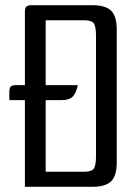

<svg xmlns="http://www.w3.org/2000/svg" viewBox="-20 -720 540 740"><path d="M76 -392V-673Q76 -689 81.5 -694.5Q87 -700 103 -700H335Q387 -700 408.5 -678.5Q430 -657 430 -605V-95Q430 -43 408.5 -21.5Q387 0 335 0H76V-334H16V-365Q16 -381 21.5 -386.5Q27 -392 43 -392ZM350 -585Q350 -616 342 -629Q334 -642 303 -642H156V-392H280Q274 -363 261 -348.5Q248 -334 216 -334H156V-58H303Q334 -58 342 -71Q350 -84 350 -115Z"/></svg>

Font: Rationale
Style: Regular
Weight: 400
Designer: Cyreal (www.cyreal.org)
Foundry: Cyreal (www.cyreal.org)
Version: Version 1.011